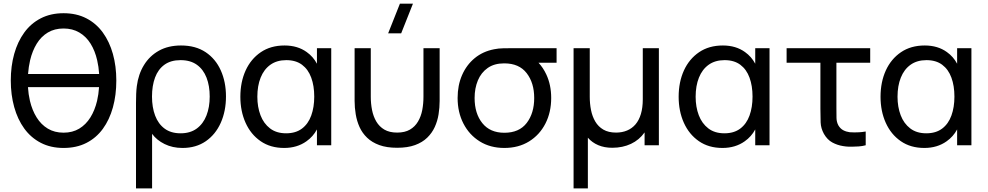

<svg xmlns="http://www.w3.org/2000/svg" viewBox="-20 -808 5494 1068"><path d="M333.5 15Q262 15 207 -13.5Q152 -42 115 -93Q78 -144 59 -212.5Q40 -281 40 -360Q40 -440 59 -508Q78 -576 115 -627Q152 -678 207 -706.2Q262 -734.5 333.5 -734.5Q405.5 -734.5 460.2 -706.2Q515 -678 552 -627Q589 -576 608 -508Q627 -440 627 -360Q627 -279 608 -210.5Q589 -142 552 -91.2Q515 -40.5 460.2 -12.8Q405.5 15 333.5 15ZM531.5 -396.5Q529 -436.5 520.5 -473Q508.5 -525.5 483.8 -565.2Q459 -605 421.2 -627.2Q383.5 -649.5 333.5 -649.5Q283.5 -649.5 246.2 -627.2Q209 -605 184.5 -565.2Q160 -525.5 147.5 -473Q139 -436.5 136 -396.5ZM333.5 -70Q383.5 -70 420.8 -92.5Q458 -115 482.8 -154.8Q507.5 -194.5 520 -247Q528.5 -283.5 531 -323.5H135.5Q138 -283.5 146.5 -247Q159 -194.5 183.8 -154.8Q208.5 -115 246 -92.5Q283.5 -70 333.5 -70Z M736.5 240V-235.5Q736.5 -262.5 737.5 -286Q738.5 -309.5 741 -328.5Q749.5 -395 780.8 -446Q812 -497 864 -526Q916 -555 987 -555Q1068 -555 1123.8 -517.8Q1179.5 -480.5 1208.2 -416.2Q1237 -352 1237 -271.5Q1237 -190 1208 -125Q1179 -60 1124.8 -22.5Q1070.5 15 995 15Q939.5 15 895.5 -6.8Q851.5 -28.5 826 -63.5V240ZM984.5 -66.5Q1038.5 -66.5 1074.5 -93Q1110.5 -119.5 1128.5 -165.8Q1146.5 -212 1146.5 -271Q1146.5 -330.5 1128.8 -376.2Q1111 -422 1075 -447.8Q1039 -473.5 984.5 -473.5Q930 -473.5 894.8 -448Q859.5 -422.5 842.5 -376.8Q825.5 -331 825.5 -271Q825.5 -211 843 -164.8Q860.5 -118.5 895.8 -92.5Q931 -66.5 984.5 -66.5Z M1560.5 15Q1484 15 1429.5 -22.8Q1375 -60.5 1346 -125Q1317 -189.5 1317 -270Q1317 -351.5 1346.2 -415.8Q1375.5 -480 1430.5 -517.5Q1485.5 -555 1563 -555Q1635.5 -555 1686 -518.5Q1722 -493 1743 -453.5V-540H1822.5V0H1743V-88Q1721.5 -48 1684.5 -22Q1632.5 15 1560.5 15ZM1571.5 -66.5Q1625 -66.5 1659.8 -92.8Q1694.5 -119 1711.2 -165.2Q1728 -211.5 1728 -270.5Q1728 -330.5 1711.2 -376.2Q1694.5 -422 1660 -447.8Q1625.5 -473.5 1572.5 -473.5Q1520 -473.5 1484 -447.8Q1448 -422 1429.8 -376.2Q1411.5 -330.5 1411.5 -270Q1411.5 -213 1429 -167Q1446.5 -121 1482 -93.8Q1517.5 -66.5 1571.5 -66.5Z M2211.5 -622.5H2139L2204.5 -787.5H2277ZM1952.5 -246.5V-540H2042.5V-269.5Q2042.5 -231.5 2049.5 -196Q2056.5 -160.5 2073.2 -132Q2090 -103.5 2118.2 -87Q2146.5 -70.5 2189 -70.5Q2232 -70.5 2260.2 -87Q2288.5 -103.5 2305.2 -132Q2322 -160.5 2328.8 -196Q2335.5 -231.5 2335.5 -269.5V-540H2425.5V-246.5Q2425.5 -209.5 2419.5 -172Q2413.5 -134.5 2398.2 -101.2Q2383 -68 2356.2 -42Q2329.5 -16 2288.5 -1Q2247.5 14 2189 14Q2131 14 2090 -1Q2049 -16 2022 -42Q1995 -68 1980 -101.2Q1965 -134.5 1958.8 -172Q1952.5 -209.5 1952.5 -246.5Z M2785.5 15Q2707 15 2648.5 -21.5Q2590 -58 2557.8 -120.8Q2525.5 -183.5 2525.5 -263Q2525.5 -333.5 2550.2 -390.2Q2575 -447 2620.5 -484.5Q2666 -522 2728.5 -534Q2751.5 -539 2781.2 -539.5Q2811 -540 2845.5 -540H3076V-459H2975.5Q3001 -432 3019 -393.5Q3046 -335.5 3046 -263Q3046 -183.5 3013.8 -120.5Q2981.5 -57.5 2922.8 -21.2Q2864 15 2785.5 15ZM2785.5 -69.5Q2868 -69.5 2909.8 -124Q2951.5 -178.5 2951.5 -263Q2951.5 -347 2909.5 -401.2Q2867.5 -455.5 2785.5 -455.5Q2784.5 -455.5 2783.5 -455.5Q2729.5 -455.5 2693 -430Q2656.5 -404.5 2638.2 -360.8Q2620 -317 2620 -263Q2620 -176.5 2663 -123Q2706 -69.5 2785.5 -69.5Z M3170.5 240V-540H3260.5V-269.5Q3260.5 -231.5 3267.5 -196Q3274.5 -160.5 3291.2 -132Q3308 -103.5 3336.2 -87Q3364.5 -70.5 3407 -70.5Q3440.5 -70.5 3468 -82Q3495.5 -93.5 3515 -116.2Q3534.5 -139 3545 -174Q3555.5 -209 3555.5 -255.5V-540H3645V0H3565.5V-71.5Q3536 -29.5 3489.8 -7.8Q3443.5 14 3385.5 14Q3342 14 3307.8 -0.5Q3273.5 -15 3250 -42V240Z M3998.5 15Q3922 15 3867.5 -22.8Q3813 -60.5 3784 -125Q3755 -189.5 3755 -270Q3755 -351.5 3784.2 -415.8Q3813.5 -480 3868.5 -517.5Q3923.5 -555 4001 -555Q4073.5 -555 4124 -518.5Q4160 -493 4181 -453.5V-540H4260.5V0H4181V-88Q4159.5 -48 4122.5 -22Q4070.5 15 3998.5 15ZM4009.5 -66.5Q4063 -66.5 4097.8 -92.8Q4132.5 -119 4149.2 -165.2Q4166 -211.5 4166 -270.5Q4166 -330.5 4149.2 -376.2Q4132.5 -422 4098 -447.8Q4063.5 -473.5 4010.5 -473.5Q3958 -473.5 3922 -447.8Q3886 -422 3867.8 -376.2Q3849.5 -330.5 3849.5 -270Q3849.5 -213 3867 -167Q3884.5 -121 3920 -93.8Q3955.5 -66.5 4009.5 -66.5Z M4669 4.5Q4637.5 -0.5 4609.8 -15.5Q4582 -30.5 4563 -63.5Q4546 -94.5 4544.8 -127Q4543.5 -159.5 4543.5 -204V-459H4355.5V-540H4820.5V-459H4632.5V-208Q4632.5 -174 4633 -151.5Q4633.5 -129 4643.5 -110.5Q4654.5 -92 4670.8 -83.5Q4687 -75 4706.5 -72.5Q4719 -71.5 4732.5 -71.5Q4742 -71.5 4758.5 -72.2Q4775 -73 4795.5 -76.5V0Q4777 5 4756.8 6.5Q4736.5 8 4719 8Q4714 8 4700.2 7.8Q4686.5 7.5 4669 4.5Z M5121.5 15Q5045 15 4990.5 -22.8Q4936 -60.5 4907 -125Q4878 -189.5 4878 -270Q4878 -351.5 4907.2 -415.8Q4936.5 -480 4991.5 -517.5Q5046.5 -555 5124 -555Q5196.5 -555 5247 -518.5Q5283 -493 5304 -453.5V-540H5383.5V0H5304V-88Q5282.5 -48 5245.5 -22Q5193.5 15 5121.5 15ZM5132.5 -66.5Q5186 -66.5 5220.8 -92.8Q5255.5 -119 5272.2 -165.2Q5289 -211.5 5289 -270.5Q5289 -330.5 5272.2 -376.2Q5255.5 -422 5221 -447.8Q5186.5 -473.5 5133.5 -473.5Q5081 -473.5 5045 -447.8Q5009 -422 4990.8 -376.2Q4972.5 -330.5 4972.5 -270Q4972.5 -213 4990 -167Q5007.5 -121 5043 -93.8Q5078.5 -66.5 5132.5 -66.5Z"/></svg>

Font: Cns Manrope Med
Style: Regular
Weight: 500
Designer: Mikhail Sharanda
Foundry: Mikhail Sharanda
Version: Version 4.504